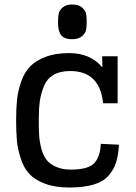

<svg xmlns="http://www.w3.org/2000/svg" viewBox="-20 -823 607 857"><path d="M436 -572 437 -522Q384 -586 288 -586Q227 -586 183 -569Q139 -552 114 -526Q89 -500 74.5 -458.5Q60 -417 56 -378Q52 -339 52 -286Q52 -232 55.5 -194.5Q59 -157 73 -114.5Q87 -72 111.5 -46Q136 -20 181 -3Q226 14 289 14Q354 14 397.5 1Q441 -12 464.5 -39Q488 -66 498 -97.5Q508 -129 511 -177L430 -181Q427 -121 399.5 -93.5Q372 -66 296 -66Q258 -66 231 -78Q204 -90 189 -108Q174 -126 165.5 -156.5Q157 -187 155 -215.5Q153 -244 153 -286Q153 -335 157.5 -369Q162 -403 175.5 -437Q189 -471 218.5 -488.5Q248 -506 293 -506Q426 -506 440 -362H505V-572ZM302 -648Q330 -648 345.5 -661Q361 -674 364 -688.5Q367 -703 367 -725Q367 -748 364 -762.5Q361 -777 345.5 -790Q330 -803 302 -803Q275 -803 260 -790Q245 -777 242 -762.5Q239 -748 239 -725Q239 -709 240.5 -698Q242 -687 248 -674Q254 -661 267.5 -654.5Q281 -648 302 -648Z"/></svg>

Font: Glegoo
Style: Bold
Weight: 700
Version: Version 2.0.1; ttfautohint (v0.9) -r 48 -G 60